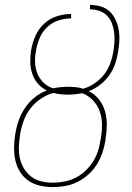

<svg xmlns="http://www.w3.org/2000/svg" viewBox="-20 -755 540 783"><path d="M195 8Q168 8 142 2Q116 -4 95.5 -18.5Q75 -33 61.5 -54.5Q48 -76 42.5 -101.5Q37 -127 37.5 -154Q38 -181 42 -208L43 -211Q47 -238 56.5 -264.5Q66 -291 82 -315Q98 -339 121 -357.5Q144 -376 171 -386Q149 -397 134 -414.5Q119 -432 111.5 -454.5Q104 -477 103.5 -501.5Q103 -526 107 -551Q112 -580 124.5 -608.5Q137 -637 159.5 -658Q182 -679 211.5 -688.5Q241 -698 270 -698V-680Q244 -680 218 -671.5Q192 -663 172 -644Q152 -625 141.5 -599.5Q131 -574 127 -549Q122 -524 123 -500Q124 -476 132.5 -455Q141 -434 157.5 -418Q174 -402 196 -395Q212 -398 227 -399.5Q242 -401 257 -401Q273 -401 289 -399.5Q305 -398 319 -393Q343 -400 365.5 -415Q388 -430 404 -450.5Q420 -471 429 -495Q438 -519 442 -543Q445 -563 446.5 -583Q448 -603 445.5 -622.5Q443 -642 436.5 -659.5Q430 -677 417 -690.5Q404 -704 385.5 -710.5Q367 -717 347 -717V-735Q370 -735 391.5 -728.5Q413 -722 428 -707.5Q443 -693 452 -673Q461 -653 464.5 -631Q468 -609 466.5 -586Q465 -563 461 -540Q457 -516 448.5 -492Q440 -468 424.5 -446.5Q409 -425 388 -409Q367 -393 342 -383Q367 -371 384 -349Q401 -327 408.5 -300Q416 -273 415.5 -243.5Q415 -214 410 -185V-182Q406 -157 397.5 -132Q389 -107 375 -84.5Q361 -62 340.5 -43.5Q320 -25 296 -13Q272 -1 246 3.5Q220 8 195 8ZM196 -10Q218 -10 242 -14.5Q266 -19 288 -30Q310 -41 328 -58Q346 -75 359 -95.5Q372 -116 379.5 -139Q387 -162 390 -185L391 -188Q396 -217 396 -245.5Q396 -274 387 -300Q378 -326 359 -346Q340 -366 315 -375Q300 -372 286 -370.5Q272 -369 258 -369Q243 -369 227.5 -370.5Q212 -372 198 -376Q171 -369 146 -352Q121 -335 103.5 -312Q86 -289 76.5 -262.5Q67 -236 62 -209V-205Q58 -181 57 -157Q56 -133 61 -110Q66 -87 78 -67.5Q90 -48 107.5 -34.5Q125 -21 148 -15.5Q171 -10 196 -10Z"/></svg>

Font: Iosevka Thin Oblique
Style: Regular
Weight: 100
Italic angle: -9°
Monospace: yes
Designer: Belleve Invis
Foundry: Belleve Invis
Version: Version 32.5.0; ttfautohint (v1.8.4)